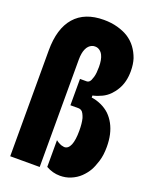

<svg xmlns="http://www.w3.org/2000/svg" viewBox="-211 -1314 1152 1438"><g transform="rotate(20 365.5 -595.0)"><path d="M338 -20V-233Q350 -224 352.5 -222.5Q355 -221 368 -214Q380 -207 395 -205Q397 -204 398.5 -204Q400 -204 401 -204Q404 -203 407 -203Q438 -203 455 -243Q471 -282 471 -357Q471 -414 461 -454Q456 -470 448 -485.5Q440 -501 431 -506Q426 -509 421 -511Q416 -513 410 -513H343V-723H396Q416 -723 427 -746Q432 -757 437 -773.5Q442 -790 444 -811Q446 -832 446 -856Q446 -914 429 -948Q423 -961 412.5 -971Q402 -981 390 -986Q379 -990 366 -990Q352 -990 340 -984.5Q328 -979 318 -969Q307 -958 299.5 -940.5Q292 -923 289 -905Q285 -883 285 -856V0H50V-844Q50 -1018 129.5 -1109Q209 -1200 361 -1200Q421 -1200 471 -1186Q521 -1172 558 -1149Q598 -1123 624.5 -1087Q651 -1051 667 -1006Q681 -962 681 -907Q681 -821 645 -760Q628 -730 603 -704.5Q578 -679 545 -663Q528 -655 510 -648.5Q492 -642 473 -638V-622Q512 -617 550.5 -599.5Q589 -582 618 -555Q676 -498 696 -410Q706 -365 706 -313Q706 -246 690.5 -197Q675 -148 659 -119Q639 -84 608 -54Q577 -24 533 -6Q494 10 449 10Q390 10 338 -20Z"/></g></svg>

Font: Boldonse
Style: Regular
Weight: 400
Designer: Universitype Foundry
Foundry: Universitype Foundry
Version: Version 1.000; ttfautohint (v1.8.4.7-5d5b)